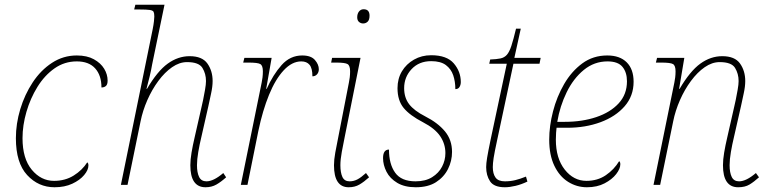

<svg xmlns="http://www.w3.org/2000/svg" viewBox="-20 -780 3234 810"><path d="M210 10Q142 10 94.5 -41.5Q47 -93 47 -197Q47 -258 65.5 -319.5Q84 -381 118 -432.5Q152 -484 199.5 -515Q247 -546 304 -546Q347 -546 376 -530Q405 -514 419.5 -490Q434 -466 434 -440Q434 -424 427 -417.5Q420 -411 408 -411Q408 -462 381.5 -491.5Q355 -521 304 -521Q252 -521 210 -491.5Q168 -462 138 -413.5Q108 -365 91.5 -308Q75 -251 75 -197Q75 -111 114 -64Q153 -17 208 -17Q255 -17 291 -39.5Q327 -62 348 -95Q353 -92 353 -82Q353 -63 335 -41.5Q317 -20 285 -5Q253 10 210 10Z M847 10Q783 10 783 -83Q783 -106 788 -136Q793 -166 801 -200L831 -332Q833 -339 837 -359Q841 -379 845 -401.5Q849 -424 849 -438Q849 -469 834 -493.5Q819 -518 769 -518Q737 -518 706 -496.5Q675 -475 648 -438.5Q621 -402 601.5 -357.5Q582 -313 573 -268L518 0H490L624 -656Q628 -676 629.5 -690.5Q631 -705 631 -710Q631 -724 628 -730Q625 -736 612 -738Q599 -740 568 -740H546L551 -760H674L622 -509Q618 -485 611.5 -458Q605 -431 598 -405H600Q644 -480 687.5 -511.5Q731 -543 780 -543Q833 -543 855 -512Q877 -481 877 -438Q877 -415 870.5 -385.5Q864 -356 859 -332L829 -200Q822 -171 816.5 -139Q811 -107 811 -83Q811 -52 820 -33.5Q829 -15 851 -15Q881 -15 922 -50L934 -32Q913 -13 893 -1.5Q873 10 847 10Z M1084 -432Q1086 -441 1087.5 -453.5Q1089 -466 1089 -479Q1089 -503 1078.5 -509.5Q1068 -516 1028 -516H1006L1011 -536H1126L1103 -405H1105Q1132 -465 1168 -505.5Q1204 -546 1255 -546Q1292 -546 1308.5 -527Q1325 -508 1325 -488Q1325 -475 1317.5 -466.5Q1310 -458 1298 -458Q1298 -492 1286 -506.5Q1274 -521 1251 -521Q1212 -521 1177 -483.5Q1142 -446 1115 -380Q1088 -314 1070 -228L1024 0H996Z M1512 -681Q1502 -681 1494.5 -687.5Q1487 -694 1487 -707Q1487 -722 1494.5 -731.5Q1502 -741 1514 -741Q1539 -741 1539 -714Q1539 -696 1531 -688.5Q1523 -681 1512 -681ZM1451 10Q1389 10 1389 -83Q1389 -106 1394.5 -136.5Q1400 -167 1407 -201L1452 -432Q1454 -441 1455.5 -453.5Q1457 -466 1457 -479Q1457 -503 1446.5 -509.5Q1436 -516 1398 -516H1377L1381 -536H1501L1434 -201Q1428 -172 1422 -139.5Q1416 -107 1416 -83Q1416 -52 1424.5 -33.5Q1433 -15 1455 -15Q1472 -15 1487.5 -23Q1503 -31 1524 -50L1537 -32Q1516 -13 1496.5 -1.5Q1477 10 1451 10Z M1734 10Q1687 10 1656 -8.5Q1625 -27 1610.5 -55.5Q1596 -84 1596 -113Q1596 -149 1621 -149Q1621 -88 1647 -51.5Q1673 -15 1733 -15Q1775 -15 1803 -32.5Q1831 -50 1845 -77Q1859 -104 1859 -134Q1859 -173 1837 -205.5Q1815 -238 1765 -264Q1709 -293 1683 -324.5Q1657 -356 1657 -408Q1657 -448 1675.5 -479Q1694 -510 1726.5 -528.5Q1759 -547 1799 -547Q1865 -547 1894.5 -512.5Q1924 -478 1924 -434Q1924 -422 1918.5 -413Q1913 -404 1901 -404Q1901 -436 1892 -462.5Q1883 -489 1861 -505.5Q1839 -522 1799 -522Q1748 -522 1716.5 -488.5Q1685 -455 1685 -408Q1685 -368 1706 -340.5Q1727 -313 1774 -289Q1827 -262 1857 -226Q1887 -190 1887 -139Q1887 -101 1870 -67Q1853 -33 1819.5 -11.5Q1786 10 1734 10Z M2110 10Q2064 10 2047.5 -15Q2031 -40 2031 -75Q2031 -90 2035 -114.5Q2039 -139 2050 -192L2118 -511H2044L2048 -529Q2075 -530 2091.5 -533.5Q2108 -537 2118.5 -549Q2129 -561 2137.5 -587Q2146 -613 2157 -659H2177L2150 -536H2261L2256 -511H2146L2078 -192Q2066 -137 2062.5 -113.5Q2059 -90 2059 -75Q2059 -47 2070.5 -31Q2082 -15 2110 -15Q2133 -15 2153.5 -20Q2174 -25 2199 -35L2205 -14Q2180 -2 2155 4Q2130 10 2110 10Z M2456 10Q2413 10 2376.5 -13Q2340 -36 2318.5 -81Q2297 -126 2297 -191Q2297 -248 2313 -310Q2329 -372 2360 -425.5Q2391 -479 2436.5 -512.5Q2482 -546 2542 -546Q2595 -546 2624 -517Q2653 -488 2653 -435Q2653 -375 2615 -331.5Q2577 -288 2513.5 -264.5Q2450 -241 2373 -241H2328Q2327 -236 2326 -220Q2325 -204 2325 -191Q2325 -112 2362.5 -64.5Q2400 -17 2454 -17Q2501 -17 2536 -41Q2571 -65 2592 -100Q2597 -97 2597 -87Q2597 -68 2579.5 -45.5Q2562 -23 2530.5 -6.5Q2499 10 2456 10ZM2363 -266Q2436 -266 2495.5 -286Q2555 -306 2590 -344Q2625 -382 2625 -437Q2625 -475 2606 -498Q2587 -521 2543 -521Q2487 -521 2443 -485Q2399 -449 2370.5 -390.5Q2342 -332 2331 -266Z M3094 10Q3030 10 3030 -83Q3030 -106 3035 -136Q3040 -166 3048 -200L3078 -332Q3080 -339 3084 -359Q3088 -379 3092 -401.5Q3096 -424 3096 -438Q3096 -469 3081 -493.5Q3066 -518 3016 -518Q2984 -518 2953 -496.5Q2922 -475 2895 -438.5Q2868 -402 2848.5 -357.5Q2829 -313 2820 -268L2765 0H2737L2825 -432Q2827 -441 2828.5 -453.5Q2830 -466 2830 -479Q2830 -503 2819.5 -509.5Q2809 -516 2769 -516H2747L2752 -536H2867L2845 -405H2847Q2891 -480 2934.5 -511.5Q2978 -543 3027 -543Q3080 -543 3102 -512Q3124 -481 3124 -438Q3124 -415 3117.5 -385.5Q3111 -356 3106 -332L3076 -200Q3069 -171 3063.5 -139Q3058 -107 3058 -83Q3058 -52 3067 -33.5Q3076 -15 3098 -15Q3128 -15 3169 -50L3182 -32Q3161 -13 3142 -1.5Q3123 10 3094 10Z"/></svg>

Font: Noto Serif Thin
Style: Italic
Weight: 100
Italic angle: -12°
Designer: Monotype Design Team
Foundry: Monotype Imaging Inc.
Version: Version 2.014; ttfautohint (v1.8.4.7-5d5b)